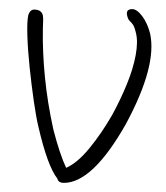

<svg xmlns="http://www.w3.org/2000/svg" viewBox="-20 -391 363 421"><path d="M120 10Q108 10 106 1Q84 -27 64 -114Q59 -135 54 -170Q49 -205 45 -243Q41 -281 40 -312.5Q39 -344 42 -358Q46 -370 55 -370Q71 -370 74 -357Q75 -350 74.5 -343.5Q74 -337 74 -328Q73 -278 78.5 -222Q84 -166 97 -107Q104 -80 111 -59Q118 -38 125 -23Q150 -34 176.5 -66.5Q203 -99 226 -139Q244 -172 258 -206Q272 -240 277.5 -270Q283 -300 278 -319Q275 -332 271.5 -337Q268 -342 264.5 -345Q261 -348 259 -356Q255 -371 270 -371Q280 -371 291.5 -356Q303 -341 309 -318Q325 -247 256 -119Q183 10 120 10Z"/></svg>

Font: Oooh Baby
Style: Normal
Weight: 400
Designer: Robert E. Leuschke
Foundry: Robert E. Leuschke
Version: Version 1.011; ttfautohint (v1.8.3)